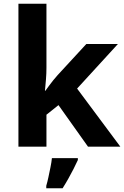

<svg xmlns="http://www.w3.org/2000/svg" viewBox="-20 -780 660 1021"><path d="M227 -420Q227 -389 224.5 -358.5Q222 -328 219 -297H221Q231 -311 241.5 -325Q252 -339 263 -353Q274 -367 286 -380L439 -546H607L390 -309L620 0H448L291 -221L227 -170V0H78V-760H227ZM394 71Q384 93 371.5 117.5Q359 142 344.5 168Q330 194 313 221H226V208Q232 188 237.5 162Q243 136 248.5 109Q254 82 256 61H394Z"/></svg>

Font: Noto Sans Bassa Vah
Style: Regular
Weight: 400
Designer: Monotype Design Team
Foundry: Monotype Imaging Inc.
Version: Version 2.002